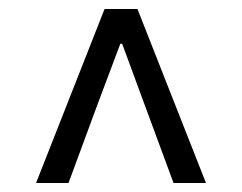

<svg xmlns="http://www.w3.org/2000/svg" viewBox="-20 -690 537 426"><path d="M60 -284H132L197 -460L247 -593H251L300 -460L365 -284H437L285 -670H212Z"/></svg>

Font: Giro Sans Regular
Style: Regular
Weight: 400
Designer: Paul D. Hunt
Foundry: Adobe Systems Incorporated
Version: Version 1.000;PS 1.0;hotconv 1.0.88;makeotf.lib2.5.647800